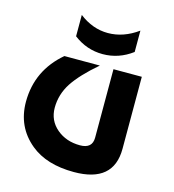

<svg xmlns="http://www.w3.org/2000/svg" viewBox="-113 -853 870 958"><g transform="rotate(15 322.0 -374.0)"><path d="M355.5 9.8Q213.9 9.8 130.9 -58.6Q34.2 -138.2 34.2 -268.1Q34.7 -430.2 160.6 -537.1H343.8Q258.3 -463.9 219.2 -404.3Q180.7 -344.7 180.7 -275.9Q180.7 -210 230.5 -168Q279.3 -127 350.6 -127Q414.1 -127 414.1 -183.6V-537.1H560.5V-165Q560.5 9.8 355.5 9.8ZM191.4 -757.8Q260.7 -704.1 339.8 -704.1Q419.9 -704.1 494.1 -757.8V-647.5Q424.8 -595.7 341.8 -595.7Q258.8 -595.7 191.4 -647.5Z"/></g></svg>

Font: Newest Shape
Style: Bold
Weight: 700
Designer: Wojciech Kalinowski "wmk69" (wmk69@o2.pl)
Foundry: Wojciech Kalinowski "wmk69" (wmk69@o2.pl)
Version: Version 1.0.0; 2022-02-24